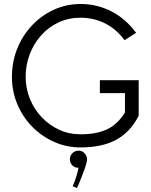

<svg xmlns="http://www.w3.org/2000/svg" viewBox="-20 -730 757 965"><path d="M385 11Q314 11 251.5 -17Q189 -45 141.5 -93.5Q94 -142 67 -206.5Q40 -271 40 -344Q40 -420 67 -486.5Q94 -553 141.5 -603Q189 -653 251.5 -681.5Q314 -710 385 -710Q468 -710 540.5 -672.5Q613 -635 664 -565L606 -528Q565 -584 508 -612.5Q451 -641 385 -641Q325 -641 274.5 -617.5Q224 -594 187 -552.5Q150 -511 129.5 -457.5Q109 -404 109 -344Q109 -286 130 -234Q151 -182 189 -141.5Q227 -101 277 -78Q327 -55 385 -55Q463 -55 516 -79Q569 -103 608 -164V-262H482V-327H677V-148Q635 -66 564 -27.5Q493 11 385 11ZM331.3 71.1Q331.3 53 343.8 40Q356.3 27.1 376.1 27.1Q393.4 27.1 405.9 41.3Q418.4 55.6 417.5 73.7Q416.7 83.2 410.6 103Q404.6 122.9 395.5 145.7Q386.5 168.6 378.7 188Q370.9 207.4 366.6 215.2L345.1 205.7Q348.5 199.7 354.6 183.7Q360.6 167.7 366.2 148.7Q371.8 129.8 374.4 113.4Q355.4 113.4 343.3 100.9Q331.3 88.4 331.3 71.1Z"/></svg>

Font: Kulim Park Light
Style: Regular
Weight: 300
Designer: Noponies / Dale Sattler
Foundry: Noponies
Version: Version 1.000; ttfautohint (v1.8.3)